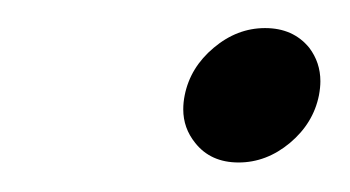

<svg xmlns="http://www.w3.org/2000/svg" viewBox="-20 -379 244 134"><path d="M146.5 -265.6Q127 -265.6 116.2 -279.3Q107.9 -289.6 107.9 -302.7Q107.9 -307.6 108.9 -312.5Q112.8 -332 129.2 -345.7Q145.5 -359.4 165 -359.4Q184.6 -359.4 195.8 -345.7Q203.6 -335.4 203.6 -322.3Q203.6 -317.9 202.6 -312.5Q198.7 -293 182.4 -279.3Q166 -265.6 146.5 -265.6Z"/></svg>

Font: Juliett
Style: Italic
Weight: 400
Italic angle: -11.25°
Designer: GGBotNet
Foundry: GGBotNet
Version: 0.60